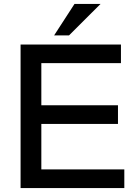

<svg xmlns="http://www.w3.org/2000/svg" viewBox="-20 -955 707 975"><path d="M189.9 -325.7V-94.7H611.3V0H84.5V-729H594.2V-634.3H189.9V-420.4H579.1V-325.7ZM358.4 -935.1H490.7L330.6 -775.4H254.9Z"/></svg>

Font: SolaimanLipi
Style: Bold
Weight: 700
Designer: Solaiman Karim
Foundry: Al Mamun Sumon
Version: Version 2.000